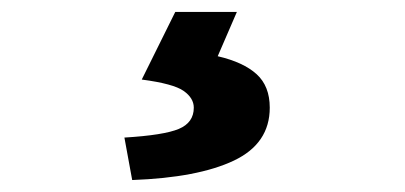

<svg xmlns="http://www.w3.org/2000/svg" viewBox="-20 -25 677 321"><path d="M201 276 188 205Q254 201 279 190.5Q304 180 304 155Q304 139 287 127Q270 115 217 108L273 -5H376L344 69Q387 79 409 99Q431 119 431 155Q431 215 371 243.5Q311 272 201 276Z"/></svg>

Font: Noto Sans SC Thin Black
Style: Regular
Weight: 900
Version: Version 2.004-H2;hotconv 1.0.118;makeotfexe 2.5.65603